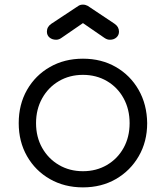

<svg xmlns="http://www.w3.org/2000/svg" viewBox="-20 -806 717 831"><path d="M339 5Q259 5 196 -31Q133 -67 97 -130Q61 -193 61 -273Q61 -354 97 -417Q133 -480 196 -516Q259 -552 339 -552Q419 -552 481.5 -516Q544 -480 580 -417Q616 -354 617 -273Q617 -193 580.5 -130Q544 -67 481.5 -31Q419 5 339 5ZM339 -65Q397 -65 443 -92Q489 -119 515 -166Q541 -213 541 -273Q541 -333 515 -380.5Q489 -428 443 -455Q397 -482 339 -482Q281 -482 235 -455Q189 -428 162.5 -380.5Q136 -333 136 -273Q136 -213 162.5 -166Q189 -119 235 -92Q281 -65 339 -65ZM223 -634Q206 -634 194.5 -643.5Q183 -653 183 -669Q183 -690 202 -703L320 -781Q328 -786 339 -786Q345 -786 350 -784.5Q355 -783 359 -781L476 -703Q495 -690 495 -669Q495 -654 484 -644Q473 -634 456 -634Q449 -634 443.5 -636Q438 -638 432 -642L339 -706L246 -642Q235 -634 223 -634Z"/></svg>

Font: Comfortaa
Style: Regular
Weight: 400
Designer: Johan Aakerlund
Foundry: Johan Aakerlund
Version: Version 3.104; ttfautohint (v1.8.1.43-b0c9)